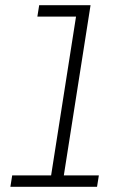

<svg xmlns="http://www.w3.org/2000/svg" viewBox="-20 -720 476 740"><path d="M20 0 27 -44H177L273 -656H124L131 -700H329L226 -44H361L354 0Z"/></svg>

Font: MuseoModerno ExtraLight
Style: Italic
Weight: 250
Italic angle: -9°
Designer: Pablo Cosgaya, Héctor Gatti, Marcela Romero, and the Authors of The MuseoModerno Project.
Foundry: Omnibus-Type Team
Version: Version 1.003